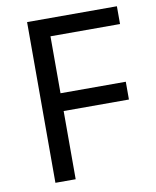

<svg xmlns="http://www.w3.org/2000/svg" viewBox="-81 -777 681 840"><g transform="rotate(-10 259.5 -357.0)"><path d="M187 0V-303H477V-382H187V-635H496V-714H97V0Z"/></g></svg>

Font: Noto Sans Gujarati UI
Style: Regular
Weight: 400
Designer: Jelle Bosma - Monotype Design Team, Universal Thirst
Foundry: Monotype Imaging Inc.
Version: Version 2.106